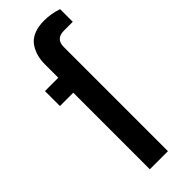

<svg xmlns="http://www.w3.org/2000/svg" viewBox="-244 -755 780 780"><g transform="rotate(-45 146.0 -365.5)"><path d="M89.8 0V-439.9H13.2V-525.9H89.8V-602.1Q89.8 -627.9 95.7 -649.4Q101.6 -670.9 114.7 -690.2Q127.9 -709.5 152.8 -720.2Q177.7 -731 212.9 -731Q253.4 -731 292 -717.8V-645H241.2Q193.8 -645 193.8 -598.1V0Z"/></g></svg>

Font: Archivo Medium
Style: Regular
Weight: 500
Designer: Hector Gatti
Foundry: Omnibus-Type
Version: Version 2.001